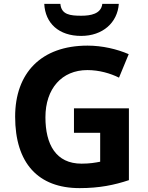

<svg xmlns="http://www.w3.org/2000/svg" viewBox="-20 -959 764 989"><path d="M592 -939H507C501 -887 446 -878 399 -878C342 -878 296 -883 291 -939H208C213 -839 283 -774 398 -774C509 -774 585 -842 592 -939ZM361 -401V-275H496V-126C470 -121 443 -116 400 -116C268 -116 214 -215 214 -355C214 -502 298 -598 430 -598C491 -598 549 -581 593 -559L643 -680C583 -706 507 -724 431 -724C191 -724 58 -582 58 -358C58 -118 177 10 390 10C492 10 569 -6 644 -31V-401Z"/></svg>

Font: Noto Traditional Nushu
Style: Bold
Weight: 700
Designer: LIU Zhao
Foundry: LiuZhao Studio
Version: Version 2.003